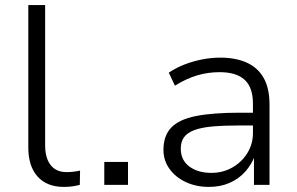

<svg xmlns="http://www.w3.org/2000/svg" viewBox="-20 -725 1166 753"><path d="M230 8Q164 8 127.5 -32.5Q91 -73 91 -146V-705H157V-154Q157 -121 167 -97.5Q177 -74 195.5 -62Q214 -50 240 -50Q254 -50 267.5 -51.5Q281 -53 294 -56L293 0Q278 4 263 6Q248 8 230 8Z M389 0V-90H482V0Z M799 8Q749 8 708.5 -11Q668 -30 644.5 -63Q621 -96 621 -137Q621 -193 652 -225Q683 -257 749 -270Q815 -283 920 -283H985V-233H922Q858 -233 813.5 -229Q769 -225 741.5 -214.5Q714 -204 701.5 -186.5Q689 -169 689 -142Q689 -97 722.5 -72Q756 -47 809 -47Q854 -47 891 -68Q928 -89 950 -124.5Q972 -160 972 -203V-319Q972 -382 939.5 -412Q907 -442 841 -442Q796 -442 753.5 -429.5Q711 -417 666 -389L642 -440Q670 -459 703.5 -472Q737 -485 773 -492Q809 -499 844 -499Q904 -499 947.5 -479.5Q991 -460 1014 -419.5Q1037 -379 1037 -315V0H976V-113H979Q966 -79 941.5 -51.5Q917 -24 881 -8Q845 8 799 8Z"/></svg>

Font: Nunito Sans 9pt Light
Style: Regular
Weight: 300
Version: Version 3.101;gftools[0.9.27]